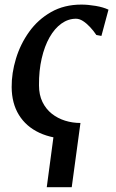

<svg xmlns="http://www.w3.org/2000/svg" viewBox="-20 -580 494 815"><path d="M282 10Q204 10 147.5 -16.2Q91 -42.5 60.5 -91.8Q30 -141 29.5 -210Q29 -269.5 47.8 -331.2Q66.5 -393 103.8 -445Q141 -497 196.8 -528.8Q252.5 -560.5 325.5 -560.5Q353.5 -560.5 386 -555Q418.5 -549.5 440.5 -539L410.5 -427.5L389 -431.5Q377 -449.5 362.2 -465.2Q347.5 -481 332.2 -490.8Q317 -500.5 302.5 -500.5Q269.5 -500.5 240.8 -480Q212 -459.5 190.5 -421.8Q169 -384 157 -332Q145 -280 145.5 -218Q145.5 -177.5 160.2 -147.2Q175 -117 200 -97.2Q225 -77.5 256.2 -67.8Q287.5 -58 321.5 -58ZM213 -44 321.5 -58 284.5 214.5H178.5Z"/></svg>

Font: Merriweather 36pt Medium
Style: Italic
Weight: 500
Italic angle: -7.8°
Version: Version 2.101